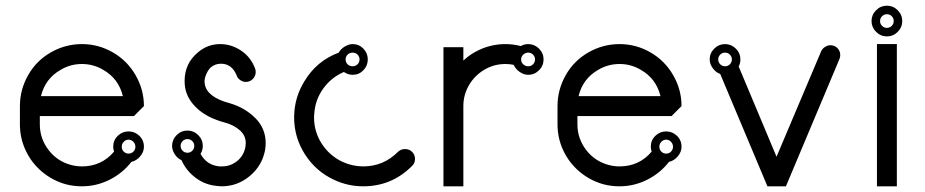

<svg xmlns="http://www.w3.org/2000/svg" viewBox="-20 -655 3251 675"><path d="M50 -282V-218Q50 -169 70.5 -125.5Q91 -82 128 -51Q165 -20 212 -7Q239 0 268 0Q319 0 365 -23Q411 -46 442 -86Q460 -90 473 -105.5Q486 -121 486 -139Q486 -162 470 -177.5Q454 -193 432 -193Q410 -193 394 -177.5Q378 -162 378 -139Q378 -131 381 -122Q337 -70 268 -70Q249 -70 230 -75Q181 -88 150.5 -128Q120 -168 120 -218V-247H268H451L486 -282Q486 -340 456.5 -391Q427 -442 376.5 -471Q326 -500 268 -500Q210 -500 159 -471Q108 -442 79 -391Q50 -340 50 -282ZM342 -410Q397 -379 412 -317H268H124Q139 -379 194 -410Q228 -430 268 -430Q308 -430 342 -410ZM415 -156.5Q422 -164 432 -164Q442 -164 449 -156.5Q456 -149 456 -139Q456 -129 449 -122Q442 -115 432 -115Q422 -115 415 -122Q408 -129 408 -139Q408 -149 415 -156.5Z M876 -416Q861 -455 827 -477.5Q793 -500 754 -500Q710 -500 676 -471Q629 -432 629 -370Q629 -358 631 -346Q638 -306 674 -273Q710 -240 771 -224Q801 -216 822.5 -197.5Q844 -179 844 -152Q844 -146 843 -140Q838 -109 814.5 -89.5Q791 -70 760 -70Q756 -70 752 -70Q707 -74 685 -114Q693 -127 693 -142Q693 -164 677 -180Q661 -196 639 -196Q617 -196 601 -180Q585 -164 585 -142Q585 -127 594.5 -112.5Q604 -98 618 -92Q635 -54 669 -29Q703 -4 746 -1Q753 0 759 0Q815 0 858.5 -36.5Q902 -73 912 -128Q914 -140 914 -152Q914 -204 877 -240.5Q840 -277 788 -292Q708 -313 700 -359Q699 -363 699 -367Q699 -381 706 -396Q713 -411 721 -418Q736 -431 757 -431Q795 -431 812 -390Q815 -380 824.5 -373.5Q834 -367 844 -367Q859 -367 869 -377.5Q879 -388 879 -402Q879 -410 876 -416ZM656 -159Q663 -152 663 -142Q663 -132 656 -125Q649 -118 639 -118Q629 -118 622 -125Q615 -132 615 -142Q615 -152 622 -159Q629 -166 639 -166Q649 -166 656 -159Z M1220 -500Q1206 -500 1191.5 -491Q1177 -482 1171 -470Q1093 -441 1050 -369Q1020 -320 1015 -264Q1014 -253 1014 -243Q1014 -172 1052 -112.5Q1090 -53 1154 -23Q1203 0 1257 0Q1357 0 1428 -71Q1439 -81 1439 -96Q1439 -111 1429 -121Q1419 -131 1404 -131Q1389 -131 1379 -121Q1328 -70 1257 -70Q1219 -70 1184 -86Q1138 -108 1111 -150Q1084 -192 1084 -243Q1084 -250 1085 -258Q1089 -306 1117 -344.5Q1145 -383 1189 -402Q1203 -392 1220 -392Q1242 -392 1257.5 -408Q1273 -424 1273 -446Q1273 -468 1257.5 -484Q1242 -500 1220 -500ZM1202 -463Q1209 -470 1219.5 -470Q1230 -470 1237 -463Q1244 -456 1244 -446Q1244 -436 1237 -429Q1230 -422 1219.5 -422Q1209 -422 1202 -429Q1195 -436 1195 -446Q1195 -456 1202 -463Z M1837 -500Q1823 -500 1811 -493Q1784 -500 1757 -500Q1699 -500 1648 -471Q1627 -459 1609 -442V-489H1539V-282V0H1609V-282Q1609 -322 1629 -356Q1649 -390 1683 -410Q1717 -430 1757 -430Q1772 -430 1786 -427Q1792 -413 1806.5 -402.5Q1821 -392 1837 -392Q1859 -392 1875 -408Q1891 -424 1891 -446Q1891 -468 1875 -484Q1859 -500 1837 -500ZM1819.5 -463Q1827 -470 1837 -470Q1847 -470 1854 -463Q1861 -456 1861 -446Q1861 -436 1854 -429Q1847 -422 1837 -422Q1827 -422 1819.5 -429Q1812 -436 1812 -446Q1812 -456 1819.5 -463Z M1940 -282V-218Q1940 -169 1960.5 -125.5Q1981 -82 2018 -51Q2055 -20 2102 -7Q2129 0 2158 0Q2209 0 2255 -23Q2301 -46 2332 -86Q2350 -90 2363 -105.5Q2376 -121 2376 -139Q2376 -162 2360 -177.5Q2344 -193 2322 -193Q2300 -193 2284 -177.5Q2268 -162 2268 -139Q2268 -131 2271 -122Q2227 -70 2158 -70Q2139 -70 2120 -75Q2071 -88 2040.5 -128Q2010 -168 2010 -218V-247H2158H2341L2376 -282Q2376 -340 2346.5 -391Q2317 -442 2266.5 -471Q2216 -500 2158 -500Q2100 -500 2049 -471Q1998 -442 1969 -391Q1940 -340 1940 -282ZM2232 -410Q2287 -379 2302 -317H2158H2014Q2029 -379 2084 -410Q2118 -430 2158 -430Q2198 -430 2232 -410ZM2305 -156.5Q2312 -164 2322 -164Q2332 -164 2339 -156.5Q2346 -149 2346 -139Q2346 -129 2339 -122Q2332 -115 2322 -115Q2312 -115 2305 -122Q2298 -129 2298 -139Q2298 -149 2305 -156.5Z M2475 -446Q2475 -430 2486 -415Q2497 -400 2512 -395L2678 0H2743L2931 -447Q2934 -454 2934 -461Q2934 -476 2924 -486Q2914 -496 2899 -496Q2890 -496 2880.5 -490Q2871 -484 2867 -475L2710 -104L2577 -421Q2583 -433 2583 -446Q2583 -468 2567 -484Q2551 -500 2529 -500Q2507 -500 2491 -484Q2475 -468 2475 -446ZM2512 -463Q2519 -470 2529 -470Q2539 -470 2546 -463Q2553 -456 2553 -446Q2553 -436 2546 -429Q2539 -422 2529 -422Q2519 -422 2512 -429Q2505 -436 2505 -446Q2505 -456 2512 -463Z M3136 -543Q3152 -559 3152 -581Q3152 -603 3136 -619Q3120 -635 3098 -635Q3076 -635 3060 -619Q3044 -603 3044 -581Q3044 -559 3060 -543Q3076 -527 3098 -527Q3120 -527 3136 -543ZM3081 -598Q3088 -605 3098 -605Q3108 -605 3115 -598Q3122 -591 3122 -581Q3122 -571 3115 -564Q3108 -557 3098 -557Q3088 -557 3081 -564Q3074 -571 3074 -581Q3074 -591 3081 -598ZM3063 -500V0H3133V-500Z"/></svg>

Font: Sakbunderan
Style: Regular
Weight: 400
Version: Version 1.00